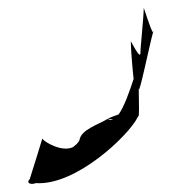

<svg xmlns="http://www.w3.org/2000/svg" viewBox="-20 -516 450 475"><path d="M53.6 -73C43.6 -63 56.6 -58 68.6 -63C167.6 -56 298.6 -181 320.6 -226C322.6 -228 323.6 -231 323.6 -234C324.6 -244 322.6 -303 323.6 -297C323.6 -277 351.6 -412 358.6 -436C359.6 -436 359.6 -437 359.6 -440C359.6 -440 359.6 -439 358.6 -436C353.6 -439 334.6 -502 335.6 -496C335.6 -474 326.6 -392 327.6 -386C327.6 -364 302.6 -419 303.6 -413C303.6 -391 309.6 -327 310.6 -321C300.6 -290 287.6 -253 273.6 -233C261.6 -229 251.6 -225 246.6 -222C250.6 -221 255.6 -221 259.6 -220C255.6 -218 250.6 -219 246.6 -222C223.6 -208 179.6 -195 176.6 -169C172.9 -161.7 167.5 -157.6 160.6 -152C133.6 -139 90.6 -164 84.6 -173C84.6 -173 61.6 -97 53.6 -73Z"/></svg>

Font: Getaway
Style: Regular
Weight: 400
Version: Version 0.1